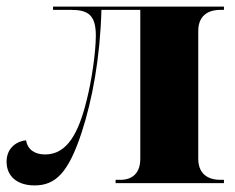

<svg xmlns="http://www.w3.org/2000/svg" viewBox="-20 -556 714 583"><path d="M85 7C149 7 188 -32 228 -154C260 -252 284 -379 288 -526H406V-74C406 -18 367 -10 347 -10H331V0H660V-10H648C625 -10 582 -18 582 -74V-462C582 -518 625 -526 648 -526H660V-536H141V-526H195C246 -526 271 -512 271 -448C271 -398 258 -309 243 -251C219 -154 185 -87 117 -87C85 -87 64 -102 59 -130C35 -128 0 -110 0 -65C0 -20 33 7 85 7Z"/></svg>

Font: Noto Serif Display ExtraBold
Style: Regular
Weight: 800
Designer: Monotype Design Team
Foundry: Monotype Imaging Inc.
Version: Version 2.009